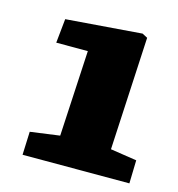

<svg xmlns="http://www.w3.org/2000/svg" viewBox="-77 -904 555 599"><g transform="rotate(15 200.0 -605.0)"><path d="M310 -462 395 -449 393 -374H48L51 -449L146 -462L161 -739H59L67 -817L312 -836L329 -827Z"/></g></svg>

Font: Literata 18pt Black
Style: Italic
Weight: 900
Italic angle: -2°
Designer: Latin by Veronika Burian and Jose Scaglione. Greek by Irene Vlachou. Cyrillic by Vera Evstafieva
Foundry: TypeTogether
Version: Version 3.103;gftools[0.9.29]